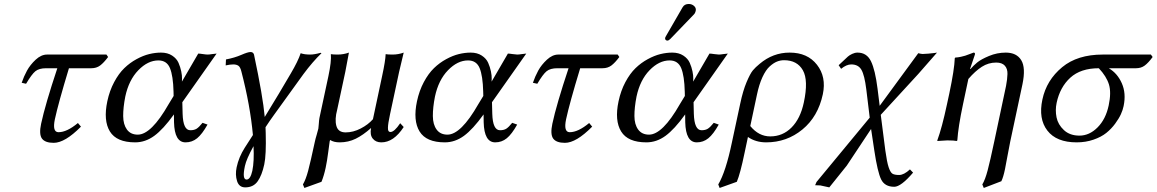

<svg xmlns="http://www.w3.org/2000/svg" viewBox="-20 -702 5783 960"><path d="M215.3 -429.2H512.2L520.5 -417Q499 -388.2 480.7 -374.5Q462.4 -360.8 436.5 -360.8H324.7Q271.5 -185.5 254.4 -106Q240.7 -41 272.5 -41Q314.5 -41 369.6 -86.9L384.8 -68.8Q304.7 12.2 248.5 12.2Q205.6 12.2 189.9 -9Q174.3 -30.3 185.5 -83Q206.1 -179.2 266.6 -360.8H210.9Q175.3 -360.8 157 -345.9Q138.7 -331.1 110.4 -283.2L88.4 -288.1Q99.1 -319.8 115 -348.9Q130.9 -377.9 158.4 -403.6Q186 -429.2 215.3 -429.2Z M891.6 -190.9 893.1 -132.8Q895.5 -50.8 931.6 -50.8Q950.7 -50.8 962.9 -58.3Q975.1 -65.9 992.7 -87.9L1017.6 -79.1Q990.7 -31.2 965.6 -10.7Q940.4 9.8 907.7 9.8Q852.5 9.8 850.1 -90.8L849.6 -129.9Q795.9 -55.2 751.2 -22.7Q706.5 9.8 655.8 9.8Q563 9.8 529.5 -44.7Q496.1 -99.1 516.6 -195.8Q527.8 -248.5 550.8 -291.5Q573.7 -334.5 601.6 -361.3Q629.4 -388.2 662.6 -406.2Q695.8 -424.3 726.1 -431.6Q756.3 -439 785.2 -439Q817.9 -439 840.6 -424.1Q863.3 -409.2 872.6 -387.9Q881.8 -366.7 886.2 -345.2Q890.6 -323.7 890.1 -309.1L889.6 -293.9L971.2 -434.1Q978.5 -434.1 994.6 -431.6Q1010.7 -429.2 1018.1 -429.2Q1025.9 -429.2 1041.3 -431.6Q1056.6 -434.1 1063 -434.1ZM848.1 -222.2 847.7 -243.2Q845.7 -322.8 829.8 -361.3Q814 -399.9 772 -399.9Q719.2 -399.9 671.6 -350.8Q624 -301.8 606.4 -219.2Q595.7 -164.1 595.9 -121.8Q596.2 -79.6 614.7 -54.2Q633.3 -28.8 668.9 -28.8Q736.3 -28.8 823.2 -181.2Z M1247.6 28.8Q1211.9 93.3 1204.6 127.9Q1189.9 195.8 1212.9 195.8Q1231.9 195.8 1241.7 151.9Q1251.5 104.5 1247.6 28.8ZM1163.1 134.8Q1173.8 83.5 1204.1 36.1L1244.6 -26.9Q1231 -175.3 1187 -344.2Q1181.6 -366.7 1171.9 -373.3Q1162.1 -379.9 1146.5 -379.9Q1130.9 -379.9 1108.4 -375L1109.9 -404.8Q1153.3 -413.1 1186.3 -427.5Q1219.2 -441.9 1232.7 -441.9Q1246.1 -441.9 1250 -429.2Q1294.4 -220.2 1303.7 -117.2Q1380.4 -242.2 1433.6 -334Q1470.2 -396 1483.4 -436Q1501 -429.2 1531.2 -429.2Q1551.8 -429.2 1583 -438L1587.4 -436Q1543.5 -393.6 1497.6 -332L1349.6 -127Q1328.6 -98.1 1307.6 -65.9Q1307.6 -61 1308.1 -51Q1308.6 -41 1308.6 -36.1Q1311.5 72.8 1301.3 120.1Q1289.6 174.8 1268.1 204.8Q1246.6 234.9 1206.1 234.9Q1175.3 234.9 1165.3 203.4Q1155.3 171.9 1163.1 134.8Z M1975.6 -342.8 1930.2 -130.9Q1924.8 -105.5 1922.4 -90.1Q1919.9 -74.7 1919.7 -63Q1919.4 -51.3 1922.6 -46.6Q1925.8 -42 1932.1 -42Q1951.7 -42 1981 -85.9L1998.5 -66.9Q1948.2 10.3 1886.2 9.8Q1858.9 9.8 1843.8 -9Q1828.6 -27.8 1835.4 -62Q1795.4 -26.4 1758.5 -8.3Q1721.7 9.8 1678.2 9.8Q1648.9 9.8 1630.9 -2Q1630.9 -2 1629.9 0Q1628.9 2.4 1628.4 4.9Q1627.4 9.8 1621.3 57.4Q1615.2 105 1608.4 136.2Q1600.1 175.8 1587.4 207L1502 237.8L1494.6 220.2Q1508.8 196.3 1520.5 152.8Q1532.2 109.4 1554.2 6.8Q1557.1 -7.3 1563.5 -28.3Q1569.8 -49.3 1571.8 -59.1Q1572.8 -63.5 1574 -82.5Q1575.2 -101.6 1577.1 -111.8L1622.1 -321.8Q1637.7 -395.5 1634.3 -431.2Q1646 -429.2 1668.5 -429.2Q1697.3 -429.2 1724.6 -439Q1712.9 -375 1706.5 -342.8L1666 -153.8Q1652.8 -105 1661.9 -72.5Q1670.9 -40 1708 -40Q1746.1 -40 1783.7 -59.6Q1821.3 -79.1 1844.7 -106L1890.6 -321.8Q1907.2 -398.4 1908.2 -431.2Q1919.9 -429.2 1942.9 -429.2Q1971.7 -429.2 1998.5 -439Q1982.4 -374.5 1975.6 -342.8Z M2439.9 -190.9 2441.4 -132.8Q2443.8 -50.8 2480 -50.8Q2499 -50.8 2511.2 -58.3Q2523.4 -65.9 2541 -87.9L2565.9 -79.1Q2539.1 -31.2 2513.9 -10.7Q2488.8 9.8 2456.1 9.8Q2400.9 9.8 2398.4 -90.8L2397.9 -129.9Q2344.2 -55.2 2299.6 -22.7Q2254.9 9.8 2204.1 9.8Q2111.3 9.8 2077.9 -44.7Q2044.4 -99.1 2064.9 -195.8Q2076.2 -248.5 2099.1 -291.5Q2122.1 -334.5 2149.9 -361.3Q2177.7 -388.2 2210.9 -406.2Q2244.1 -424.3 2274.4 -431.6Q2304.7 -439 2333.5 -439Q2366.2 -439 2388.9 -424.1Q2411.6 -409.2 2420.9 -387.9Q2430.2 -366.7 2434.6 -345.2Q2439 -323.7 2438.5 -309.1L2438 -293.9L2519.5 -434.1Q2526.9 -434.1 2543 -431.6Q2559.1 -429.2 2566.4 -429.2Q2574.2 -429.2 2589.6 -431.6Q2605 -434.1 2611.3 -434.1ZM2396.5 -222.2 2396 -243.2Q2394 -322.8 2378.2 -361.3Q2362.3 -399.9 2320.3 -399.9Q2267.6 -399.9 2220 -350.8Q2172.4 -301.8 2154.8 -219.2Q2144 -164.1 2144.3 -121.8Q2144.5 -79.6 2163.1 -54.2Q2181.6 -28.8 2217.3 -28.8Q2284.7 -28.8 2371.6 -181.2Z M2771.5 -429.2H3068.4L3076.7 -417Q3055.2 -388.2 3036.9 -374.5Q3018.6 -360.8 2992.7 -360.8H2880.9Q2827.6 -185.5 2810.5 -106Q2796.9 -41 2828.6 -41Q2870.6 -41 2925.8 -86.9L2940.9 -68.8Q2860.8 12.2 2804.7 12.2Q2761.7 12.2 2746.1 -9Q2730.5 -30.3 2741.7 -83Q2762.2 -179.2 2822.8 -360.8H2767.1Q2731.4 -360.8 2713.1 -345.9Q2694.8 -331.1 2666.5 -283.2L2644.5 -288.1Q2655.3 -319.8 2671.1 -348.9Q2687 -377.9 2714.6 -403.6Q2742.2 -429.2 2771.5 -429.2Z M3423.8 -682.1Q3439.5 -682.1 3450.7 -671.9Q3461.9 -661.6 3458.5 -647Q3456.1 -636.2 3448.7 -628.9L3331.1 -506.8Q3323.2 -499 3317.1 -499Q3311 -499 3307.9 -502.9Q3304.7 -506.8 3305.7 -512.2Q3306.2 -515.6 3310.1 -522L3392.6 -665Q3401.9 -682.1 3423.8 -682.1ZM3447.8 -190.9 3449.2 -132.8Q3451.7 -50.8 3487.8 -50.8Q3506.8 -50.8 3519 -58.3Q3531.2 -65.9 3548.8 -87.9L3573.7 -79.1Q3546.9 -31.2 3521.7 -10.7Q3496.6 9.8 3463.9 9.8Q3408.7 9.8 3406.2 -90.8L3405.8 -129.9Q3352.1 -55.2 3307.4 -22.7Q3262.7 9.8 3211.9 9.8Q3119.1 9.8 3085.7 -44.7Q3052.2 -99.1 3072.8 -195.8Q3084 -248.5 3106.9 -291.5Q3129.9 -334.5 3157.7 -361.3Q3185.5 -388.2 3218.8 -406.2Q3252 -424.3 3282.2 -431.6Q3312.5 -439 3341.3 -439Q3374 -439 3396.7 -424.1Q3419.4 -409.2 3428.7 -387.9Q3438 -366.7 3442.4 -345.2Q3446.8 -323.7 3446.3 -309.1L3445.8 -293.9L3527.3 -434.1Q3534.7 -434.1 3550.8 -431.6Q3566.9 -429.2 3574.2 -429.2Q3582 -429.2 3597.4 -431.6Q3612.8 -434.1 3619.1 -434.1ZM3404.3 -222.2 3403.8 -243.2Q3401.9 -322.8 3386 -361.3Q3370.1 -399.9 3328.1 -399.9Q3275.4 -399.9 3227.8 -350.8Q3180.2 -301.8 3162.6 -219.2Q3151.9 -164.1 3152.1 -121.8Q3152.3 -79.6 3170.9 -54.2Q3189.5 -28.8 3225.1 -28.8Q3292.5 -28.8 3379.4 -181.2Z M3664.1 207 3578.1 237.8 3571.3 220.2Q3608.9 157.2 3639.6 9.8L3681.2 -184.1Q3694.8 -248.5 3712.9 -291.3Q3731 -334 3744.1 -349.9Q3757.3 -365.7 3778.3 -382.8Q3844.7 -439 3928.2 -439Q4017.6 -439 4064.9 -378.2Q4112.3 -317.4 4094.2 -231Q4070.3 -118.7 3991.9 -54.4Q3913.6 9.8 3811 9.8Q3758.3 9.8 3719.7 -17.1L3703.1 61Q3681.2 167 3664.1 207ZM3999 -189Q4022.9 -300.3 3994.4 -350.6Q3965.8 -400.9 3900.4 -400.9Q3881.8 -400.9 3864.7 -394Q3847.7 -387.2 3828.4 -369.9Q3809.1 -352.5 3792.2 -316.2Q3775.4 -279.8 3764.6 -228L3731.4 -71.8Q3773.9 -20 3831.1 -20Q3893.6 -20 3937.7 -64.5Q3981.9 -108.9 3999 -189Z M4311.5 -254.9Q4302.7 -326.2 4287.1 -353Q4271.5 -379.9 4236.3 -379.9Q4212.4 -379.9 4185.5 -357.9L4173.3 -376Q4181.2 -382.8 4196.3 -397.5Q4211.4 -412.1 4219.5 -419.2Q4227.5 -426.3 4241 -432.6Q4254.4 -439 4267.6 -439Q4314 -439 4335 -395.5Q4356 -352.1 4367.7 -258.8L4378.4 -172.9L4571.3 -436Q4586.4 -432.1 4593.3 -432.1Q4604 -432.1 4621.8 -433.8Q4639.6 -435.5 4652.3 -437L4665 -439L4571.3 -332L4383.8 -127.9L4406.7 50.8Q4414.6 108.4 4423.3 134.5Q4432.1 160.6 4442.6 166.7Q4453.1 172.9 4475.6 172.9Q4499.5 172.9 4529.8 145L4545.4 161.1Q4484.9 231.9 4451.2 231.9Q4403.8 231.9 4385.7 195.1Q4367.7 158.2 4351.6 50.8L4335.4 -57.1L4213.9 126L4126.5 234.9L4081.5 225.1L4055.7 224.1L4062.5 208L4328.6 -113.8Z M4832.5 -356.9Q4846.7 -373.5 4865.7 -389.4Q4884.8 -405.3 4925 -422.1Q4965.3 -439 5008.8 -439Q5063 -439 5086.2 -401.1Q5109.4 -363.3 5092.3 -280.8L5031.2 5.9Q5025.4 32.7 5017.1 79.3Q5008.8 126 5004.9 144Q4996.6 184.1 4986.8 204.1L4898.9 237.8L4891.6 220.2Q4905.8 196.8 4918.2 149.9Q4930.7 103 4951.2 5.9L5010.3 -272.9Q5016.6 -306.2 5017.3 -332Q5018.1 -357.9 5004.2 -373.5Q4990.2 -389.2 4960.9 -389.2Q4921.9 -389.2 4888.9 -367.9Q4856 -346.7 4821.8 -307.1L4794.9 -180.2Q4771 -67.4 4766.6 0L4763.7 2.9Q4750.5 0 4716.3 0L4667 2.9L4666.5 0Q4689.9 -63.5 4714.8 -180.2L4726.6 -234.9Q4752 -355 4753.9 -411.1L4756.3 -414.1Q4771 -415 4785.2 -418.2Q4799.3 -421.4 4806.2 -423.6Q4813 -425.8 4828.9 -431.9Q4844.7 -438 4847.7 -439Q4856.9 -439 4854.5 -429.2L4830.1 -356.9Z M5660.2 -360.8H5523.9Q5566.9 -335.9 5589.1 -285.6Q5611.3 -235.4 5598.1 -171.9Q5594.2 -152.3 5584.5 -130.9Q5574.7 -109.4 5555.7 -83.5Q5536.6 -57.6 5511.5 -37.4Q5486.3 -17.1 5447.5 -3.7Q5408.7 9.8 5363.3 9.8Q5262.2 9.8 5216.8 -49.1Q5171.4 -107.9 5191.9 -204.1Q5212.4 -301.3 5291 -366.2Q5367.2 -429.2 5493.7 -429.2H5734.4L5743.2 -417Q5721.7 -387.7 5703.6 -374.3Q5685.5 -360.8 5660.2 -360.8ZM5377.4 -23.9Q5426.8 -23.9 5467.8 -64.9Q5508.8 -106 5523.4 -174.8Q5537.1 -239.3 5524.7 -279.8Q5512.2 -320.3 5474.1 -360.8Q5383.3 -360.8 5331.5 -313.5Q5279.8 -266.1 5263.2 -188Q5255.4 -151.4 5262.7 -115.2Q5270 -79.1 5299.6 -51.5Q5329.1 -23.9 5377.4 -23.9Z"/></svg>

Font: Linux Biolinum O
Style: Italic
Weight: 400
Italic angle: -12°
Designer: Philipp H. Poll
Foundry: Philipp H. Poll
Version: Version 1.1.3